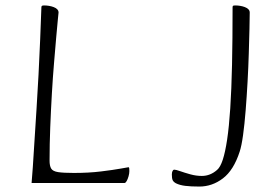

<svg xmlns="http://www.w3.org/2000/svg" viewBox="-20 -672 1027 705"><path d="M96 0Q98 -19 100.5 -58.5Q103 -98 106.5 -152.5Q110 -207 114 -270Q118 -333 121.5 -398.5Q125 -464 127.5 -527.5Q130 -591 132 -645Q132 -649 134 -650.5Q136 -652 142 -652Q151 -652 160 -650.5Q169 -649 177 -646Q185 -643 190 -638Q195 -633 195 -626Q195 -625 192.5 -601Q190 -577 186.5 -536Q183 -495 178.5 -442Q174 -389 170.5 -328.5Q167 -268 164.5 -205Q162 -142 162 -82Q162 -63 168 -53Q174 -43 193.5 -40Q213 -37 251 -37Q306 -37 351 -42.5Q396 -48 423.5 -53Q451 -58 452 -58Q454 -58 454.5 -54Q455 -50 455 -44Q455 -35 452 -24.5Q449 -14 445 -7Q441 0 437 0ZM712 13Q681 13 660.5 10.5Q640 8 626 1Q617 -4 614 -10.5Q611 -17 611 -31Q611 -39 613.5 -44Q616 -49 620 -49Q626 -49 641.5 -43.5Q657 -38 678.5 -32Q700 -26 721 -26Q752 -26 777 -48Q789 -58 798 -85.5Q807 -113 814 -159.5Q821 -206 825.5 -274.5Q830 -343 832 -435Q834 -527 834 -645Q834 -649 835.5 -650.5Q837 -652 844 -652Q853 -652 862 -650.5Q871 -649 879 -646Q887 -643 892 -638Q897 -633 897 -626Q897 -605 896 -565.5Q895 -526 893.5 -475.5Q892 -425 889 -371Q886 -317 882 -266.5Q878 -216 872.5 -176Q867 -136 860 -115Q838 -47 798.5 -17Q759 13 712 13Z"/></svg>

Font: Briem Hand Thin
Style: Regular
Weight: 100
Designer: Gunnlaugur SE Briem, Eben Sorkin
Foundry: Sorkin Type Co.
Version: Version 1.003